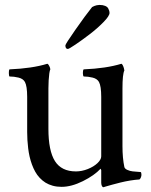

<svg xmlns="http://www.w3.org/2000/svg" viewBox="-20 -761 623 790"><path d="M19 -475.6Q112.3 -479.5 174.3 -498.5Q178.2 -498.5 182.6 -489.7Q187 -481 187 -475.6Q184.6 -471.2 182.9 -459Q181.2 -446.8 180.2 -430.4Q179.2 -414.1 179.2 -397.5V-349.1V-231Q179.2 -140.6 206.1 -98.1Q232.9 -55.7 292.5 -55.7Q316.4 -55.7 341.1 -65.4Q365.7 -75.2 381.1 -89.8Q396.5 -104.5 396.5 -117.7V-362.3Q396.5 -406.7 387.2 -423.8Q379.9 -437 361.1 -441.7Q342.3 -446.3 324.2 -446.3Q321.3 -449.2 321 -460.2Q320.8 -471.2 324.2 -475.6Q417 -479.5 479 -498.5Q481.9 -498.5 484.9 -492.9Q487.8 -487.3 489.7 -480.7Q491.7 -474.1 491.7 -471.2Q483.9 -455.6 483.9 -397.5V-345.7V-159.7Q483.9 -110.8 491.7 -73.7Q493.7 -66.4 504.2 -61.8Q514.6 -57.1 525.9 -55.9Q537.1 -54.7 547.6 -54Q558.1 -53.2 558.6 -53.2Q562 -51.8 562 -41Q562 -39.1 561 -35.2Q560.1 -31.2 557.6 -26.9Q555.2 -22.5 552.7 -22.5Q536.1 -21.5 515.1 -18.1Q494.1 -14.6 475.6 -10Q457 -5.4 441.2 -1Q425.3 3.4 415.5 6.3Q405.8 9.3 405.8 9.3Q401.4 9.3 398.9 3.4Q396.5 -2.4 396.5 -9.3V-61L394 -66.9Q368.2 -39.1 321 -15.6Q273.9 7.8 233.4 7.8Q213.9 7.8 197 3.2Q180.2 -1.5 167.2 -9.5Q154.3 -17.6 143.3 -29.3Q132.3 -41 124.8 -54.7Q117.2 -68.4 111.3 -84.5Q105.5 -100.6 101.8 -116.7Q98.1 -132.8 95.9 -150.9Q93.8 -168.9 92.8 -184.8Q91.8 -200.7 91.8 -217.3V-362.3Q91.8 -406.7 82.5 -423.8Q75.2 -437 56.4 -441.7Q37.6 -446.3 19 -446.3Q16.6 -449.2 16.4 -460.2Q16.1 -471.2 19 -475.6ZM249 -574.2Q249 -579.6 290.3 -638.7Q331.5 -697.8 358.9 -731.9Q359.9 -732.4 362.3 -733.6Q364.7 -734.9 368.7 -736.6Q372.6 -738.3 378.4 -739.5Q384.3 -740.7 389.6 -740.7Q403.3 -740.7 412.6 -736.8Q421.9 -732.9 425.3 -726.3Q428.7 -719.7 429.7 -715.8Q430.7 -711.9 430.7 -708Q430.7 -695.3 405.5 -669.7Q380.4 -644 349.1 -620.1Q317.9 -596.2 290.8 -577.9Q263.7 -559.6 259.3 -559.6Q249 -559.6 249 -574.2Z"/></svg>

Font: Crimson
Style: Regular
Weight: 400
Version: Version 0.8